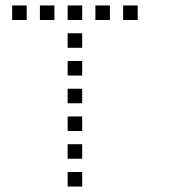

<svg xmlns="http://www.w3.org/2000/svg" viewBox="-20 -696 640 692"><path d="M24.8 -676.2Q23.8 -676.2 23.8 -676.2Q23.8 -676.2 23.8 -675.2V-624.8Q23.8 -623.8 23.8 -623.8Q23.8 -623.8 24.8 -623.8H75.2Q76.2 -623.8 76.2 -623.8Q76.2 -623.8 76.2 -624.8V-675.2Q76.2 -676.2 76.2 -676.2Q76.2 -676.2 75.2 -676.2ZM124.8 -676.2Q123.8 -676.2 123.8 -676.2Q123.8 -676.2 123.8 -675.2V-624.8Q123.8 -623.8 123.8 -623.8Q123.8 -623.8 124.8 -623.8H175.2Q176.2 -623.8 176.2 -623.8Q176.2 -623.8 176.2 -624.8V-675.2Q176.2 -676.2 176.2 -676.2Q176.2 -676.2 175.2 -676.2ZM224.8 -676.2Q223.8 -676.2 223.8 -676.2Q223.8 -676.2 223.8 -675.2V-624.8Q223.8 -623.8 223.8 -623.8Q223.8 -623.8 224.8 -623.8H275.2Q276.2 -623.8 276.2 -623.8Q276.2 -623.8 276.2 -624.8V-675.2Q276.2 -676.2 276.2 -676.2Q276.2 -676.2 275.2 -676.2ZM324.8 -676.2Q323.8 -676.2 323.8 -676.2Q323.8 -676.2 323.8 -675.2V-624.8Q323.8 -623.8 323.8 -623.8Q323.8 -623.8 324.8 -623.8H375.2Q376.2 -623.8 376.2 -623.8Q376.2 -623.8 376.2 -624.8V-675.2Q376.2 -676.2 376.2 -676.2Q376.2 -676.2 375.2 -676.2ZM424.8 -676.2Q423.8 -676.2 423.8 -676.2Q423.8 -676.2 423.8 -675.2V-624.8Q423.8 -623.8 423.8 -623.8Q423.8 -623.8 424.8 -623.8H475.2Q476.2 -623.8 476.2 -623.8Q476.2 -623.8 476.2 -624.8V-675.2Q476.2 -676.2 476.2 -676.2Q476.2 -676.2 475.2 -676.2ZM224.8 -576.2Q223.8 -576.2 223.8 -576.2Q223.8 -576.2 223.8 -575.2V-524.8Q223.8 -523.8 223.8 -523.8Q223.8 -523.8 224.8 -523.8H275.2Q276.2 -523.8 276.2 -523.8Q276.2 -523.8 276.2 -524.8V-575.2Q276.2 -576.2 276.2 -576.2Q276.2 -576.2 275.2 -576.2ZM224.8 -476.2Q223.8 -476.2 223.8 -476.2Q223.8 -476.2 223.8 -475.2V-424.8Q223.8 -423.8 223.8 -423.8Q223.8 -423.8 224.8 -423.8H275.2Q276.2 -423.8 276.2 -423.8Q276.2 -423.8 276.2 -424.8V-475.2Q276.2 -476.2 276.2 -476.2Q276.2 -476.2 275.2 -476.2ZM224.8 -376.2Q223.8 -376.2 223.8 -376.2Q223.8 -376.2 223.8 -375.2V-324.8Q223.8 -323.8 223.8 -323.8Q223.8 -323.8 224.8 -323.8H275.2Q276.2 -323.8 276.2 -323.8Q276.2 -323.8 276.2 -324.8V-375.2Q276.2 -376.2 276.2 -376.2Q276.2 -376.2 275.2 -376.2ZM224.8 -276.2Q223.8 -276.2 223.8 -276.2Q223.8 -276.2 223.8 -275.2V-224.8Q223.8 -223.8 223.8 -223.8Q223.8 -223.8 224.8 -223.8H275.2Q276.2 -223.8 276.2 -223.8Q276.2 -223.8 276.2 -224.8V-275.2Q276.2 -276.2 276.2 -276.2Q276.2 -276.2 275.2 -276.2ZM224.8 -176.2Q223.8 -176.2 223.8 -176.2Q223.8 -176.2 223.8 -175.2V-124.8Q223.8 -123.8 223.8 -123.8Q223.8 -123.8 224.8 -123.8H275.2Q276.2 -123.8 276.2 -123.8Q276.2 -123.8 276.2 -124.8V-175.2Q276.2 -176.2 276.2 -176.2Q276.2 -176.2 275.2 -176.2ZM224.8 -76.2Q223.8 -76.2 223.8 -76.2Q223.8 -76.2 223.8 -75.2V-24.8Q223.8 -23.8 223.8 -23.8Q223.8 -23.8 224.8 -23.8H275.2Q276.2 -23.8 276.2 -23.8Q276.2 -23.8 276.2 -24.8V-75.2Q276.2 -76.2 276.2 -76.2Q276.2 -76.2 275.2 -76.2Z"/></svg>

Font: Doto Black
Style: Regular
Weight: 900
Monospace: yes
Version: Version 1.000